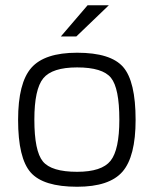

<svg xmlns="http://www.w3.org/2000/svg" viewBox="-20 -705 587 732"><path d="M497 -248Q497 -108 447 -50.5Q397 7 274 7Q145 7 97 -47.5Q49 -102 49 -248Q49 -389 99.5 -446.5Q150 -504 274 -504Q402 -504 449.5 -449.5Q497 -395 497 -248ZM111 -249Q111 -129 143.5 -89.5Q176 -50 274 -50Q368 -50 401.5 -92Q435 -134 435 -249Q435 -369 403 -408.5Q371 -448 274 -448Q179 -448 145 -406.5Q111 -365 111 -249ZM314 -685H395L271 -566H212Z"/></svg>

Font: Blinker Light
Style: Regular
Weight: 300
Designer: Juergen Huber
Foundry: supertype
Version: Version 1.017;hotconv 1.0.117;makeotfexe 2.5.65602